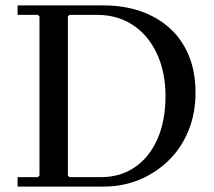

<svg xmlns="http://www.w3.org/2000/svg" viewBox="-20 -690 791 710"><path d="M363 -670Q438 -670 500 -648.5Q562 -627 607.5 -586Q653 -545 678 -485Q703 -425 703 -347Q703 -271 677 -207Q651 -143 604 -97Q557 -51 495.5 -25.5Q434 0 363 0H45V-35H120L126 -41V-629L120 -635H45V-670ZM354 -35Q425 -35 478.5 -71.5Q532 -108 562 -175.5Q592 -243 592 -335Q592 -423 560.5 -491Q529 -559 472 -597Q415 -635 339 -635H237L231 -629V-41L237 -35Z"/></svg>

Font: Brygada 1918 Medium
Style: Regular
Weight: 500
Designer: Mateusz Machalski | Borys Kosmynka | Przemek Hoffer
Foundry: NIEPODLEGLA 2018
Version: Version 3.006